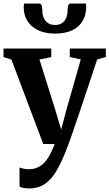

<svg xmlns="http://www.w3.org/2000/svg" viewBox="-23 -819 622 1092"><path d="M142.5 252.5Q125 252.5 111 250Q97 247.5 88 243V133Q95.5 137 110.2 140.2Q125 143.5 141 143.5Q166 143.5 187.2 135Q208.5 126.5 226.2 108.8Q244 91 259.2 63.8Q274.5 36.5 288 0H223L42 -480L-3 -494.5V-543H268.5V-494.5L201.5 -480.5L291 -195.5L325 -82L354.5 -194L436.5 -481L374 -494.5V-543H579V-494.5L529.5 -481Q507.5 -413.5 484.8 -345.8Q462 -278 441.5 -216.8Q421 -155.5 404.2 -106.2Q387.5 -57 376.2 -25.2Q365 6.5 362 13.5Q333 91 303.2 144.2Q273.5 197.5 235.5 225Q197.5 252.5 142.5 252.5ZM199.5 -799Q211.5 -799 214.8 -785.2Q218 -771.5 218 -756Q218 -737 225.2 -718.8Q232.5 -700.5 248.5 -688.8Q264.5 -677 290.5 -677Q316 -677 331.5 -688.8Q347 -700.5 354 -718.8Q361 -737 361 -756Q361 -771.5 364.5 -785.2Q368 -799 380 -799H465.5Q466.5 -794.5 466.8 -787.8Q467 -781 467 -776.5Q467 -734 447.5 -700.5Q428 -667 388.8 -647.5Q349.5 -628 290 -628Q232.5 -628 192.8 -647.5Q153 -667 132.5 -700.5Q112 -734 112 -776.5Q112 -782 112.5 -787.8Q113 -793.5 113.5 -799Z"/></svg>

Font: Merriweather 48pt
Style: Bold
Weight: 700
Version: Version 2.100